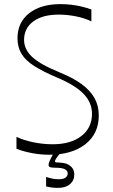

<svg xmlns="http://www.w3.org/2000/svg" viewBox="-20 -736 549 933"><path d="M60 -13V-71Q93 -55 140.5 -45Q188 -35 236 -35Q324 -35 375.5 -75Q427 -115 427 -183Q427 -237 387 -279Q347 -321 260 -358Q191 -387 147.5 -414.5Q104 -442 84.5 -474.5Q65 -507 65 -550Q65 -627 121.5 -671.5Q178 -716 274 -716Q300 -716 326 -713Q352 -710 377 -704Q402 -698 424 -690V-632Q392 -648 349.5 -656.5Q307 -665 265 -665Q187 -665 142 -632Q97 -599 97 -542Q97 -497 135 -460.5Q173 -424 268 -385Q335 -358 377 -327Q419 -296 439.5 -259Q460 -222 460 -175Q460 -86 394.5 -35Q329 16 218 16Q191 16 163.5 12.5Q136 9 109.5 2.5Q83 -4 60 -13ZM204 170V124Q224 130 237 132.5Q250 135 267 135Q288 135 298.5 127Q309 119 309 107Q309 93 294.5 86Q280 79 248 79Q232 79 224 76.5Q216 74 216 65Q216 57 223 42Q230 27 245 0H279Q257 27 252 35.5Q247 44 247 48Q247 52 253 53Q259 54 268 54Q276 54 285 55.5Q294 57 301 59Q318 65 329.5 78Q341 91 341 112Q341 141 320 159Q299 177 262 177Q248 177 234.5 175.5Q221 174 204 170Z"/></svg>

Font: Ojuju Light
Style: Regular
Weight: 300
Designer: Chisaokwu Joboson, Mirko Velimirovic
Foundry: Udi Foundry
Version: Version 1.000